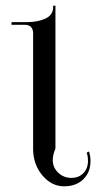

<svg xmlns="http://www.w3.org/2000/svg" viewBox="-20 -637 340 668"><path d="M95.2 -119.1V-521Q95.2 -550.8 64.9 -550.8H20V-560.1H75.2Q111.8 -560.1 138.4 -572.5Q165 -585 165 -612.8V-617.2H172.9V-532.2V-120.1Q163.6 -98.6 163.6 -79.6Q163.6 -54.2 182.6 -36.1Q201.7 -18.1 228 -18.1Q253.9 -18.1 270 -34.4Q286.1 -50.8 286.1 -77.1Q286.1 -92.8 281.7 -106L289.6 -109.9Q294.9 -93.8 294.9 -77.1Q294.9 -37.6 269.8 -13.2Q244.6 11.2 203.1 11.2Q159.2 11.2 127.2 -27.1Q95.2 -65.4 95.2 -119.1Z"/></svg>

Font: FoglihtenNo07calt
Style: Regular
Weight: 500
Designer: gluk (gluksza@wp.pl)
Foundry: gluk (gluksza@wp.pl)
Version: Version 0.844